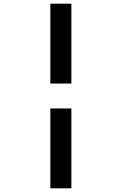

<svg xmlns="http://www.w3.org/2000/svg" viewBox="-20 -821 660 1041"><path d="M367 -368V-801H253V-368ZM253 200H367V-233H253Z"/></svg>

Font: Monaspace Krypton Medium
Style: Regular
Weight: 500
Designer: Riley Cran & the Lettermatic Team
Foundry: Lettermatic
Version: Version 1.101 (Monaspace Krypton)